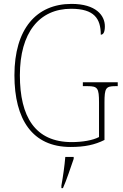

<svg xmlns="http://www.w3.org/2000/svg" viewBox="-20 -744 631 985"><path d="M342 10C415 10 466 -1 516 -26V-218C516 -292 523 -302 571 -302H584V-322H405V-302H430C481 -302 488 -292 488 -218V-41C456 -24 402 -15 348 -15C160 -15 82 -145 82 -358C82 -576 181 -699 345 -699C463 -699 497 -649 497 -566C510 -566 518 -579 518 -609C518 -665 472 -724 347 -724C166 -724 54 -595 54 -358C54 -131 146 10 342 10ZM295 208V221H303C321 182 343 113 358 71V61H315C311 108 304 158 295 208Z"/></svg>

Font: Noto Serif Thai SemiCondensed Thin
Style: Regular
Weight: 100
Width: 4
Designer: Monotype Design Team
Foundry: Monotype Imaging Inc.
Version: Version 2.002